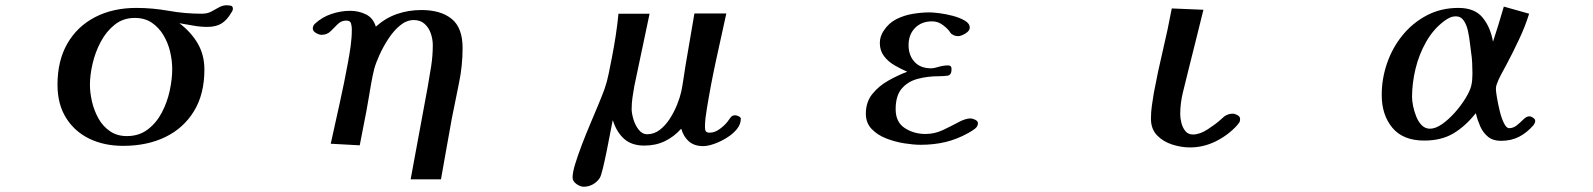

<svg xmlns="http://www.w3.org/2000/svg" viewBox="-20 -551 6040 728"><path d="M633 -289Q633 -321 625 -355Q617 -389 599.5 -418Q582 -447 555.5 -465Q529 -483 491 -483Q447 -483 415 -457.5Q383 -432 362 -392.5Q341 -353 331 -309.5Q321 -266 321 -230Q321 -199 329 -165Q337 -131 353.5 -101.5Q370 -72 397 -53.5Q424 -35 461 -35Q507 -35 540 -60Q573 -85 593.5 -124Q614 -163 623.5 -207Q633 -251 633 -289ZM863 -518Q863 -511 857 -503Q841 -475 820 -462Q799 -449 766 -449Q739 -449 712.5 -454Q686 -459 660 -463Q704 -430 729.5 -386.5Q755 -343 755 -287Q755 -194 715.5 -129.5Q676 -65 607 -31.5Q538 2 447 2Q375 2 319 -25Q263 -52 230.5 -104Q198 -156 198 -230Q198 -321 235.5 -386Q273 -451 340.5 -486Q408 -521 497 -521Q558 -521 619.5 -510Q681 -499 745 -499Q766 -499 781 -507Q796 -515 810 -523Q824 -531 839 -531Q846 -531 854.5 -529.5Q863 -528 863 -518Z M1734 -369Q1734 -301 1720 -234.5Q1706 -168 1693 -101Q1683 -44 1672.5 13.5Q1662 71 1652 129H1537Q1553 41 1569.5 -47Q1586 -135 1602 -223Q1609 -262 1615 -301Q1621 -340 1621 -380Q1621 -402 1613.5 -424Q1606 -446 1590 -460.5Q1574 -475 1549 -475Q1522 -475 1497.5 -455Q1473 -435 1453 -404.5Q1433 -374 1419 -343Q1405 -312 1399 -290Q1392 -262 1387 -232.5Q1382 -203 1377 -174Q1370 -131 1361 -87.5Q1352 -44 1344 0L1234 -6Q1251 -83 1268 -159.5Q1285 -236 1299 -312Q1305 -344 1309.5 -376Q1314 -408 1314 -440Q1314 -451 1311 -462Q1308 -473 1293 -473Q1274 -473 1260.5 -459.5Q1247 -446 1233.5 -432.5Q1220 -419 1199 -419Q1190 -419 1178 -426Q1166 -433 1166 -443Q1166 -453 1174 -461Q1201 -486 1236.5 -498Q1272 -510 1308 -510Q1340 -510 1367.5 -496.5Q1395 -483 1405 -450Q1442 -483 1485.5 -498Q1529 -513 1578 -513Q1651 -513 1692.5 -479.5Q1734 -446 1734 -369Z M2789 -101Q2789 -80 2774 -61.5Q2759 -43 2735.5 -28.5Q2712 -14 2688 -5.5Q2664 3 2646 3Q2613 3 2592.5 -14.5Q2572 -32 2563 -63Q2535 -32 2500.5 -15.5Q2466 1 2423 1Q2375 1 2346.5 -24.5Q2318 -50 2304 -94H2303Q2300 -80 2294 -48Q2288 -16 2280.5 21Q2273 58 2266 87Q2259 116 2254 124Q2244 139 2228 148Q2212 157 2193 157Q2180 157 2165.5 146.5Q2151 136 2151 122Q2151 103 2161 70.5Q2171 38 2186 -1.5Q2201 -41 2218 -81Q2235 -121 2249.5 -156Q2264 -191 2272 -213Q2282 -242 2288 -272Q2294 -302 2300 -332Q2308 -373 2314.5 -415Q2321 -457 2325 -499H2443Q2429 -430 2414 -361.5Q2399 -293 2385 -224Q2381 -202 2378 -180.5Q2375 -159 2375 -137Q2375 -122 2381.5 -99.5Q2388 -77 2401.5 -59.5Q2415 -42 2434 -42Q2460 -42 2481.5 -58.5Q2503 -75 2519.5 -100.5Q2536 -126 2547 -153.5Q2558 -181 2563 -203Q2568 -227 2571.5 -252Q2575 -277 2579 -301L2613 -500H2734Q2714 -410 2694.5 -320Q2675 -230 2660 -138Q2657 -121 2655 -103.5Q2653 -86 2653 -68Q2653 -58 2656.5 -53Q2660 -48 2671 -48Q2690 -48 2708.5 -61.5Q2727 -75 2738 -89Q2744 -97 2750 -105.5Q2756 -114 2768 -114Q2773 -114 2781 -110Q2789 -106 2789 -101Z M3688 -84Q3688 -71 3675.5 -62Q3663 -53 3652 -47Q3609 -23 3565 -12.5Q3521 -2 3471 -2Q3444 -2 3409 -7.5Q3374 -13 3340.5 -26Q3307 -39 3285 -62Q3263 -85 3263 -120Q3263 -164 3287.5 -194.5Q3312 -225 3348.5 -245.5Q3385 -266 3420 -279Q3397 -289 3372.5 -303Q3348 -317 3332 -338Q3316 -359 3316 -388Q3316 -401 3320 -413Q3324 -425 3331 -435Q3350 -464 3379 -478.5Q3408 -493 3441 -498.5Q3474 -504 3505 -504Q3517 -504 3541.5 -501Q3566 -498 3592.5 -491Q3619 -484 3638 -473Q3657 -462 3657 -446Q3657 -434 3640.5 -424Q3624 -414 3613 -414Q3600 -414 3590 -421Q3586 -423 3583.5 -427Q3581 -431 3578 -435Q3566 -449 3550 -459.5Q3534 -470 3514 -470Q3474 -470 3449.5 -445Q3425 -420 3425 -380Q3425 -341 3447.5 -316.5Q3470 -292 3510 -292Q3521 -292 3539 -297.5Q3557 -303 3575 -303Q3588 -303 3588 -289Q3588 -266 3572.5 -264Q3557 -262 3540 -262Q3497 -262 3459.5 -252Q3422 -242 3399 -215Q3376 -188 3376 -137Q3376 -88 3410.5 -65.5Q3445 -43 3489 -43Q3524 -43 3555.5 -58Q3587 -73 3614 -87.5Q3641 -102 3660 -102Q3667 -102 3677.5 -97Q3688 -92 3688 -84Z M4682 -100Q4682 -91 4679 -86.5Q4676 -82 4670 -75Q4636 -38 4589.5 -15Q4543 8 4492 8Q4459 8 4424.5 -3Q4390 -14 4367 -38Q4344 -62 4344 -101Q4344 -126 4347.5 -150.5Q4351 -175 4355 -199Q4370 -279 4389 -359Q4408 -439 4423 -519L4543 -514Q4529 -456 4514.5 -399Q4500 -342 4486 -285Q4476 -244 4465.5 -202Q4455 -160 4455 -117Q4455 -103 4459.5 -85Q4464 -67 4474.5 -54Q4485 -41 4503 -41Q4529 -41 4559 -60.5Q4589 -80 4608 -97Q4613 -101 4617 -105Q4621 -109 4626 -112Q4639 -120 4654 -120Q4662 -120 4672 -114.5Q4682 -109 4682 -100Z M5563 -272Q5563 -292 5562 -312.5Q5561 -333 5558 -352Q5556 -365 5553.5 -387.5Q5551 -410 5546 -433.5Q5541 -457 5530 -473Q5519 -489 5501 -489Q5488 -489 5478 -484.5Q5468 -480 5457 -472Q5415 -441 5387.5 -392.5Q5360 -344 5347 -289.5Q5334 -235 5334 -183Q5334 -169 5338 -149Q5342 -129 5350 -109Q5358 -89 5371 -76Q5384 -63 5402 -63Q5423 -63 5448 -80.5Q5473 -98 5496.5 -124.5Q5520 -151 5536.5 -178Q5553 -205 5558 -224Q5561 -236 5562 -248Q5563 -260 5563 -272ZM5801 -93Q5801 -88 5799.5 -85Q5798 -82 5795 -77Q5770 -48 5740 -32.5Q5710 -17 5671 -17Q5641 -17 5622 -32.5Q5603 -48 5592.5 -72Q5582 -96 5576 -121H5575Q5536 -72 5490.5 -45Q5445 -18 5380 -18Q5300 -18 5259.5 -66.5Q5219 -115 5219 -191Q5219 -253 5239.5 -312Q5260 -371 5298.5 -418Q5337 -465 5390.5 -493Q5444 -521 5510 -521Q5571 -521 5601 -485Q5631 -449 5641 -393Q5652 -426 5662 -459Q5672 -492 5682 -526L5778 -499Q5762 -448 5739 -400Q5728 -376 5716 -352.5Q5704 -329 5692 -306Q5682 -287 5672 -269Q5662 -251 5655 -231Q5652 -224 5652 -213Q5652 -204 5656 -180.5Q5660 -157 5666.5 -130Q5673 -103 5682.5 -84Q5692 -65 5702 -65Q5718 -65 5731.5 -76Q5745 -87 5756.5 -98.5Q5768 -110 5779 -110Q5785 -110 5793 -104.5Q5801 -99 5801 -93Z"/></svg>

Font: Kaisei Opti
Style: Bold
Weight: 700
Designer: Font-Kai, 金井和夫
Foundry: KAZUO KANAI
Version: Version 5.003